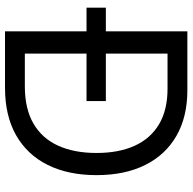

<svg xmlns="http://www.w3.org/2000/svg" viewBox="-21 -747 768 766"><g transform="rotate(90 363.0 -364.0)"><path d="M330.1 0H155.3V-79.1H324.2Q414.1 -79.1 473.1 -113.5Q532.2 -147.9 561.3 -212.2Q590.3 -276.4 590.3 -365.2Q590.3 -453.1 561.8 -516.6Q533.2 -580.1 476.1 -614.3Q418.9 -648.4 334 -648.4H151.4V-727.5H339.8Q445.8 -727.5 521.7 -684.1Q597.7 -640.6 638.2 -559.3Q678.7 -478 678.7 -365.2Q678.7 -251.5 637.7 -169.7Q596.7 -87.9 519 -43.9Q441.4 0 330.1 0ZM193.8 -727.5V0H105V-727.5ZM10.7 -325.2V-402.3H383.3V-325.2Z"/></g></svg>

Font: Inter 28pt
Style: Regular
Weight: 400
Designer: Rasmus Andersson
Foundry: rsms
Version: Version 4.001;git-66647c0bb